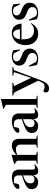

<svg xmlns="http://www.w3.org/2000/svg" viewBox="1419 -2202 1014 3892"><g transform="rotate(-90 1926.0 -256.0)"><path d="M536 -55Q498.5 -13.5 468.2 -1.2Q438 11 404 11Q357.5 11 338.5 -16.5Q319.5 -44 316.5 -97Q301.5 -47.5 266.5 -18.5Q231.5 10.5 184 10.5Q118.5 10.5 78 -23.2Q37.5 -57 37.5 -119.5Q37.5 -150.5 47.8 -174.8Q58 -199 86.8 -221Q115.5 -243 171 -266.8Q226.5 -290.5 317 -320.5V-383Q317 -482 219.5 -482Q185.5 -482 159 -476.5Q155.5 -446.5 150 -423Q144.5 -399.5 136 -389Q129 -380 114.8 -374.8Q100.5 -369.5 85 -369.5Q42 -369.5 42 -400Q42 -421.5 62.8 -443.2Q83.5 -465 117.2 -483Q151 -501 191 -512Q231 -523 269.5 -523Q359 -523 396.5 -484.5Q434 -446 434 -382.5V-94.5Q434 -71.5 444.8 -61.8Q455.5 -52 473.5 -52Q504.5 -52 536 -72ZM155.5 -146.5Q155.5 -104 177.8 -83.5Q200 -63 233 -63Q270.5 -63 293.8 -85.2Q317 -107.5 317 -151.5V-296.5Q248.5 -272.5 214 -250.2Q179.5 -228 167.5 -203Q155.5 -178 155.5 -146.5Z M876 -14 941 -29.5V-346Q941 -439 842 -439Q812.5 -439 784.2 -431.8Q756 -424.5 733 -414.5V-29.5L798 -14V0H550V-14L615.5 -29.5V-416Q607.5 -422.5 592.5 -434Q577.5 -445.5 547.5 -466.5V-477L729 -527.5H733V-434.5Q778 -471.5 808.5 -490.2Q839 -509 864.5 -515.5Q890 -522 919.5 -522Q992 -522 1025.2 -483Q1058.5 -444 1058.5 -362.5V-29.5L1124.5 -14V0H876Z M1674.5 -55Q1637 -13.5 1606.8 -1.2Q1576.5 11 1542.5 11Q1496 11 1477 -16.5Q1458 -44 1455 -97Q1440 -47.5 1405 -18.5Q1370 10.5 1322.5 10.5Q1257 10.5 1216.5 -23.2Q1176 -57 1176 -119.5Q1176 -150.5 1186.2 -174.8Q1196.5 -199 1225.2 -221Q1254 -243 1309.5 -266.8Q1365 -290.5 1455.5 -320.5V-383Q1455.5 -482 1358 -482Q1324 -482 1297.5 -476.5Q1294 -446.5 1288.5 -423Q1283 -399.5 1274.5 -389Q1267.5 -380 1253.2 -374.8Q1239 -369.5 1223.5 -369.5Q1180.5 -369.5 1180.5 -400Q1180.5 -421.5 1201.2 -443.2Q1222 -465 1255.8 -483Q1289.5 -501 1329.5 -512Q1369.5 -523 1408 -523Q1497.5 -523 1535 -484.5Q1572.5 -446 1572.5 -382.5V-94.5Q1572.5 -71.5 1583.2 -61.8Q1594 -52 1612 -52Q1643 -52 1674.5 -72ZM1294 -146.5Q1294 -104 1316.2 -83.5Q1338.5 -63 1371.5 -63Q1409 -63 1432.2 -85.2Q1455.5 -107.5 1455.5 -151.5V-296.5Q1387 -272.5 1352.5 -250.2Q1318 -228 1306 -203Q1294 -178 1294 -146.5Z M1865.5 -29.5 1931.5 -14V0H1682.5V-14L1748 -29.5V-643Q1738.5 -648.5 1717.2 -660.5Q1696 -672.5 1666.5 -689V-699.5L1861 -743H1865.5Z M2074.5 231.5Q2041 231.5 2019.2 214.2Q1997.5 197 1997.5 164Q1997.5 141.5 2008.8 129.5Q2020 117.5 2030.5 117.5Q2039.5 117.5 2059.5 129.2Q2079.5 141 2110.5 141Q2147 141 2170 125.8Q2193 110.5 2214 62L2236.5 10L1996.5 -476L1935.5 -496V-512H2195V-495.5L2126.5 -478L2293.5 -133.5L2409.5 -481L2339.5 -495.5V-512H2512.5V-495.5L2451 -481L2244.5 64.5Q2208 160 2168.2 195.8Q2128.5 231.5 2074.5 231.5Z M2728.5 -523Q2765.5 -523 2794 -516Q2822.5 -509 2853 -495L2870 -357.5H2854.5L2793 -477.5Q2761.5 -499 2720.5 -499Q2676.5 -499 2653 -480.2Q2629.5 -461.5 2629.5 -425.5Q2629.5 -406 2637.8 -389.5Q2646 -373 2671.8 -356.5Q2697.5 -340 2751 -321Q2830 -292 2858.2 -251.5Q2886.5 -211 2886.5 -156.5Q2886.5 -107 2859.5 -69.2Q2832.5 -31.5 2786.8 -10.2Q2741 11 2684.5 11Q2643 11 2610.8 3.5Q2578.5 -4 2551.5 -18.5L2523.5 -176.5H2541L2619.5 -30.5Q2652.5 -13.5 2691 -13.5Q2733.5 -13.5 2766 -37Q2798.5 -60.5 2798.5 -109Q2798.5 -145.5 2772.5 -171.8Q2746.5 -198 2673.5 -223.5Q2600 -249.5 2571.2 -286.2Q2542.5 -323 2542.5 -375Q2542.5 -422 2567.8 -455Q2593 -488 2635.2 -505.5Q2677.5 -523 2728.5 -523Z M3204.5 -523Q3288.5 -523 3337.8 -472.5Q3387 -422 3394 -327H3074.5Q3074 -315.5 3074 -303Q3074 -180.5 3120.2 -127Q3166.5 -73.5 3252.5 -73.5Q3293.5 -73.5 3330.5 -89.5Q3367.5 -105.5 3395.5 -140L3405 -133Q3356.5 -52.5 3306.8 -20.8Q3257 11 3194 11Q3125.5 11 3072.2 -18.8Q3019 -48.5 2988.2 -106Q2957.5 -163.5 2957.5 -246.5Q2957.5 -321 2986.5 -384Q3015.5 -447 3070.5 -485Q3125.5 -523 3204.5 -523ZM3189 -495.5Q3143.5 -495.5 3114.5 -461.5Q3085.5 -427.5 3077 -359H3279Q3270.5 -431.5 3249 -463.5Q3227.5 -495.5 3189 -495.5Z M3658 -523Q3695 -523 3723.5 -516Q3752 -509 3782.5 -495L3799.5 -357.5H3784L3722.5 -477.5Q3691 -499 3650 -499Q3606 -499 3582.5 -480.2Q3559 -461.5 3559 -425.5Q3559 -406 3567.2 -389.5Q3575.5 -373 3601.2 -356.5Q3627 -340 3680.5 -321Q3759.5 -292 3787.8 -251.5Q3816 -211 3816 -156.5Q3816 -107 3789 -69.2Q3762 -31.5 3716.2 -10.2Q3670.5 11 3614 11Q3572.5 11 3540.2 3.5Q3508 -4 3481 -18.5L3453 -176.5H3470.5L3549 -30.5Q3582 -13.5 3620.5 -13.5Q3663 -13.5 3695.5 -37Q3728 -60.5 3728 -109Q3728 -145.5 3702 -171.8Q3676 -198 3603 -223.5Q3529.5 -249.5 3500.8 -286.2Q3472 -323 3472 -375Q3472 -422 3497.2 -455Q3522.5 -488 3564.8 -505.5Q3607 -523 3658 -523Z"/></g></svg>

Font: Newsreader Display Medium
Style: Regular
Weight: 500
Designer: Hugues Gentile
Foundry: Production Type
Version: Version 1.001